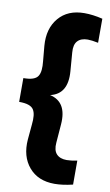

<svg xmlns="http://www.w3.org/2000/svg" viewBox="-100 -803 582 1017"><g transform="rotate(10 191.0 -295.0)"><path d="M9.8 -358.9Q41.5 -358.9 60.5 -365.5Q79.6 -372.1 87.9 -385.3Q96.2 -398.4 98.1 -418.5Q100.1 -438.5 97.2 -464.8L89.8 -546.9Q82.5 -638.7 131.3 -696.3Q180.2 -753.9 269 -753.9Q314.9 -753.9 367.2 -741.2V-611.8Q331.5 -619.1 311 -619.1Q274.9 -619.1 256.3 -599.4Q237.8 -579.6 241.2 -538.1L249 -438Q258.8 -315.9 165 -294.9Q258.8 -273.9 249 -151.9L241.2 -51.8Q237.8 -10.7 256.3 9Q274.9 28.8 311 28.8Q334 28.8 367.2 22V150.9Q313 164.1 269 164.1Q180.2 164.1 131.3 106.4Q82.5 48.8 89.8 -43L97.2 -125Q100.1 -151.4 98.1 -171.4Q96.2 -191.4 87.9 -204.6Q79.6 -217.8 60.5 -224.4Q41.5 -231 9.8 -231Z"/></g></svg>

Font: TASA Explorer
Style: Regular
Weight: 900
Designer: Weizhong Zhang
Foundry: Local Remote
Version: Version 1.000;Glyphs 3.1.2 (3151)